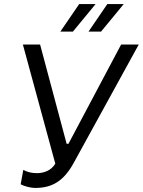

<svg xmlns="http://www.w3.org/2000/svg" viewBox="-20 -920 705 948"><path d="M153 8C238 8 294 -26 343 -114L665 -700H578L318 -210H309L178 -700H93L253 -112C233 -78 197 -65 161 -65C137 -65 113 -71 95 -81L82 -10C100 0 133 8 153 8ZM340 -764 452 -900H371L278 -764ZM479 -764 591 -900H510L417 -764Z"/></svg>

Font: Fixel Display 20240404
Style: Italic
Weight: 400
Italic angle: -10°
Designer: AlfaBravo + MacPaw
Foundry: Kyrylo Tkachov, Marchela Mozhyna, Serhii Makarenko, Maria Weinstein, Zakhar Kryvoshyya
Version: Version 1.211;Glyphs 3.2 (3225)